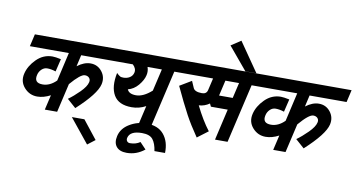

<svg xmlns="http://www.w3.org/2000/svg" viewBox="-102 -1178 3241 1732"><g transform="rotate(10 1518.5 -312.0)"><path d="M693 -292Q699 -316 685 -332Q671 -348 645 -348Q605 -348 516 -244L455 20H342L374 -117Q311 -84 253 -84Q182 -84 134 -138Q85 -193 103 -268Q120 -340 182 -402Q244 -464 328 -464Q354 -464 406 -453L378 -336Q336 -350 300 -350Q271 -350 248.5 -328.5Q226 -307 219 -276Q201 -200 282 -200Q349 -200 407 -258L467 -520H110L136 -633H945L919 -520H580L556 -415Q618 -462 677 -462Q742 -462 782 -411Q822 -360 807 -294Q786 -202 610 -41L530 -112Q578 -146 631 -199Q684 -252 693 -292Z M841 211 772 264 594 44H709Z M990 -387Q1023 -387 1048 -403Q1073 -419 1080 -448Q1089 -486 1053 -520H899L925 -633H1541L1515 -520H1433L1308 20H1194L1238 -170Q1177 -137 1109 -137Q989 -137 944.5 -213Q900 -289 927 -419Q928 -418 934 -412Q940 -406 942 -405Q944 -404 950.5 -398.5Q957 -393 963 -390.5Q969 -388 977 -388Q979 -388 983 -387.5Q987 -387 990 -387ZM1129 -250Q1196 -250 1272 -318L1319 -520H1188Q1201 -482 1192 -445Q1182 -399 1141 -350Q1102 -304 1048 -290Q1064 -250 1129 -250Z M1118 142Q1114 160 1123.5 172.5Q1133 185 1151 185Q1205 185 1243 158L1299 217Q1226 276 1136 276Q1071 276 1041.5 240Q1012 204 1026 142Q1042 70 1113.5 27Q1185 -16 1267 -16Q1374 -16 1427.5 48.5Q1481 113 1478 217H1381Q1371 148 1342.5 112Q1314 76 1243 76Q1133 76 1118 142Z M2222 -520H2141L2016 20H1901L1967 -266H1813L1800 -293Q1756 -262 1703 -259Q1766 -131 1833 -44L1735 30Q1663 -75 1620 -155Q1566 -256 1498 -402L1605 -466L1632 -404Q1647 -372 1712 -372Q1753 -372 1762 -408L1788 -520H1495L1521 -633H2248ZM1993 -378 2026 -520H1901L1868 -378Z M2165 -634H2064L1891 -841L1981 -900Z M2785 -292Q2791 -316 2777 -332Q2763 -348 2737 -348Q2697 -348 2608 -244L2547 20H2434L2466 -117Q2403 -84 2345 -84Q2274 -84 2226 -138Q2177 -193 2195 -268Q2212 -340 2274 -402Q2336 -464 2420 -464Q2446 -464 2498 -453L2470 -336Q2428 -350 2392 -350Q2363 -350 2340.5 -328.5Q2318 -307 2311 -276Q2293 -200 2374 -200Q2441 -200 2499 -258L2559 -520H2202L2228 -633H3037L3011 -520H2672L2648 -415Q2710 -462 2769 -462Q2834 -462 2874 -411Q2914 -360 2899 -294Q2878 -202 2702 -41L2622 -112Q2670 -146 2723 -199Q2776 -252 2785 -292Z"/></g></svg>

Font: Miedinger
Style: Bold-Italic
Weight: 700
Italic angle: -13°
Version: Version 001.000